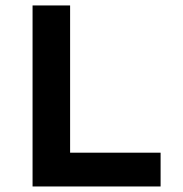

<svg xmlns="http://www.w3.org/2000/svg" viewBox="-20 -674 662 694"><path d="M97.7 -654.3V0H560.5V-122.1H233.4V-654.3Z"/></svg>

Font: Sen-gleads
Style: Bold
Weight: 700
Designer: Kosal Sen, Philatype
Foundry: Philatype
Version: Version 1.004; ttfautohint (v1.8.3)